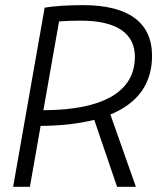

<svg xmlns="http://www.w3.org/2000/svg" viewBox="-20 -723 626 743"><path d="M30.8 0H95.7L137.2 -235.8C217.3 -236.3 286.6 -244.6 344.7 -259.3L433.1 0H505.9L407.2 -279.8C513.7 -323.7 568.4 -399.9 568.4 -506.8C568.4 -636.2 477.1 -703.1 301.8 -703.1C242.2 -703.1 190.4 -699.7 152.8 -693.4ZM147.9 -296.4 208.5 -640.1C233.4 -642.1 261.7 -643.1 292.5 -643.1C430.2 -643.1 502 -594.7 502 -503.4C502 -368.7 380.4 -297.4 147.9 -296.4Z"/></svg>

Font: Cascadia Mono PL Light
Style: Italic
Weight: 300
Italic angle: -10°
Monospace: yes
Designer: Aaron Bell
Foundry: Saja Typeworks
Version: Version 2404.023